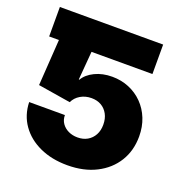

<svg xmlns="http://www.w3.org/2000/svg" viewBox="-132 -844 921 969"><g transform="rotate(20 328.5 -359.0)"><path d="M183.1 -727.5V-569.3H25.9V-727.5ZM333.5 10.3Q249.5 10.3 185.1 -19.3Q120.6 -48.8 83.5 -101.6Q46.4 -154.3 44.4 -223.6H236.3Q236.3 -198.2 249.5 -179.2Q262.7 -160.2 284.9 -149.7Q307.1 -139.2 334 -139.2Q364.3 -139.2 387 -152.3Q409.7 -165.5 422.4 -189Q435.1 -212.4 435.1 -244.1Q435.1 -276.4 422.1 -300.3Q409.2 -324.2 386.7 -337.2Q364.3 -350.1 334 -350.1Q301.3 -350.1 275.1 -334.7Q249 -319.3 236.8 -293L62 -321.3L88.9 -727.5H580.6V-569.3H253.4L240.7 -416.5H244.1Q262.2 -447.8 302.7 -467.5Q343.3 -487.3 395.5 -487.3Q443.8 -487.3 485.8 -470Q527.8 -452.6 559.3 -420.7Q590.8 -388.7 608.2 -345.2Q625.5 -301.8 625.5 -250Q625.5 -173.8 589.4 -115.2Q553.2 -56.6 487.5 -23.2Q421.9 10.3 333.5 10.3Z"/></g></svg>

Font: Inter 17pt Black
Style: Regular
Weight: 900
Version: Version 4.001;git-66647c0bb